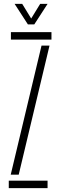

<svg xmlns="http://www.w3.org/2000/svg" viewBox="-20 -965 309 985"><path d="M25 0V-38H224V0ZM36 -762V-800H244V-762ZM35 -69 193 -731H234L76 -69ZM123 -840 55 -945H94L140 -870L186 -945H224L156 -840Z"/></svg>

Font: Big Shoulders Stencil Text SC Thin
Style: Regular
Weight: 100
Designer: Patric King
Foundry: XO Type Co
Version: Version 2.001